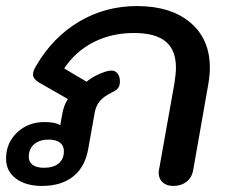

<svg xmlns="http://www.w3.org/2000/svg" viewBox="-22 -604 750 634"><path d="M-2 -80Q-2 -132 34.5 -166.5Q71 -201 125 -201Q159 -201 177 -191L183 -224Q188 -256 202 -277L106 -332Q87 -344 87 -358Q87 -370 97 -386Q152 -481 239 -532.5Q326 -584 430 -584Q542 -584 606.5 -529.5Q671 -475 671 -380Q671 -357 666 -327L616 -43Q612 -18 594 -4Q576 10 550 10Q528 10 515 -2Q502 -14 502 -33Q502 -40 503 -43L554 -329Q559 -362 559 -380Q559 -439 525 -467Q491 -495 420 -495Q346 -495 286.5 -464.5Q227 -434 190 -378L264 -334Q275 -344 293 -353.5Q311 -363 328 -368Q340 -371 346 -371Q359 -371 366.5 -361Q374 -351 374 -335Q374 -322 368.5 -314Q363 -306 348 -299Q321 -286 307.5 -270Q294 -254 290 -228L270 -116Q260 -54 220.5 -22Q181 10 117 10Q63 10 30.5 -14.5Q-2 -39 -2 -80ZM189 -105Q189 -123 176 -133Q163 -143 139 -143Q108 -143 90.5 -127.5Q73 -112 73 -86Q73 -69 86 -59.5Q99 -50 123 -50Q155 -50 172 -64.5Q189 -79 189 -105Z"/></svg>

Font: Kodchasan SemiBold
Style: Italic
Weight: 600
Italic angle: -10°
Version: Version 1.000; ttfautohint (v1.6)